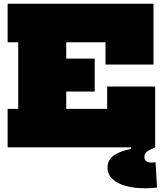

<svg xmlns="http://www.w3.org/2000/svg" viewBox="-20 -792 887 1032"><path d="M489 -477V-300H205V-477ZM556 -327H814V0H21V-207H78V-565H21V-772H805V-445H547V-565H336V-207H556ZM816 80 824 216Q811.5 217.5 796.8 218.8Q782 220 761 220Q702 220 656.2 207.5Q610.5 195 584.2 170.2Q558 145.5 558 108Q558 69.5 588.8 45.8Q619.5 22 684 8V-30L814 0Q783.5 12.5 769.8 23Q756 33.5 756 51Q756 67.5 766.8 74.8Q777.5 82 793 82Q798.5 82 804.2 81.2Q810 80.5 816 80Z"/></svg>

Font: Hepta Slab ExtraLight Black
Style: Regular
Weight: 900
Version: Version 1.102